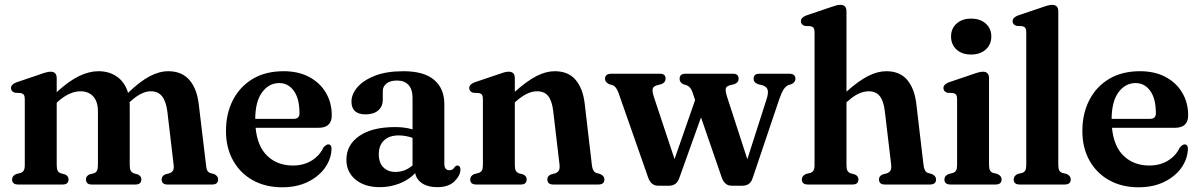

<svg xmlns="http://www.w3.org/2000/svg" viewBox="-20 -763 4960 794"><path d="M214.5 -439.5V-382Q266 -429 307.8 -448.8Q349.5 -468.5 387 -468.5Q432.5 -468.5 464.8 -445.2Q497 -422 509.5 -379Q559 -426.5 598.8 -447.5Q638.5 -468.5 676 -468.5Q731.5 -468.5 763 -432.5Q794.5 -396.5 802 -331.5L832 -81Q833.5 -65 837.2 -57.8Q841 -50.5 849.5 -47.5L866 -43Q882 -35 882 -21Q882 0 857.5 0H672Q648.5 0 648.5 -21.5Q648.5 -34.5 662.5 -41.5L680.5 -46.5Q690.5 -49.5 695.2 -57.5Q700 -65.5 698 -82L672 -302.5Q666.5 -344 650.2 -364.8Q634 -385.5 603 -385.5Q565.5 -385.5 520.5 -344.5L516 -341Q516.5 -334 516.5 -326.5V-81Q516.5 -64 520.8 -56.8Q525 -49.5 534 -46L550.5 -41.5Q564.5 -34.5 564.5 -21.5Q564.5 0 540.5 0H359Q335.5 0 335.5 -21.5Q335.5 -34.5 349.5 -41.5L368 -46.5Q377.5 -49.5 381.2 -57.5Q385 -65.5 385 -82.5V-301.5Q385 -343 365.5 -364.2Q346 -385.5 313 -385.5Q291 -385.5 267.8 -375.2Q244.5 -365 219.5 -343L214.5 -338V-81Q214.5 -64.5 218.5 -57Q222.5 -49.5 231 -46.5L249.5 -41.5Q263.5 -34.5 263.5 -21.5Q263.5 0 239.5 0H55Q30 0 30 -21Q30 -35.5 46.5 -43L65.5 -48Q74 -51 78.2 -58Q82.5 -65 82.5 -80.5V-352Q82.5 -365 78.8 -370.5Q75 -376 67 -378L41.5 -379.5Q25.5 -385 25.5 -399Q25.5 -414 48 -422.5L145.5 -455.5Q175 -466.5 189 -466.5Q214.5 -466.5 214.5 -439.5Z M1352 -286Q1352 -234.5 1297 -234.5H1037Q1044.5 -157 1086 -117.8Q1127.5 -78.5 1191.5 -78.5Q1236 -78.5 1269 -99Q1302 -119.5 1317 -152.5Q1329 -166 1337.5 -166Q1351.5 -165.5 1351 -146Q1349 -103.5 1323 -67.8Q1297 -32 1251.8 -10.2Q1206.5 11.5 1147 11.5Q1077.5 11.5 1025.2 -17.8Q973 -47 943.8 -99.5Q914.5 -152 914.5 -221.5Q914.5 -293 943.2 -349Q972 -405 1025.2 -436.8Q1078.5 -468.5 1153 -468.5Q1214 -468.5 1258.5 -444.8Q1303 -421 1327.5 -379.8Q1352 -338.5 1352 -286ZM1135 -419.5Q1092 -419.5 1064 -381.5Q1036 -343.5 1035.5 -271.5H1194.5Q1218.5 -271.5 1218.5 -294.5Q1218.5 -355.5 1195 -387.5Q1171.5 -419.5 1135 -419.5Z M1412.5 -102.5Q1412.5 -163.5 1465.5 -200.5Q1518.5 -237.5 1614.5 -237.5Q1654 -237.5 1686 -228V-359.5Q1686 -393.5 1669.2 -411.8Q1652.5 -430 1622 -430Q1593.5 -430 1578.2 -417.5Q1563 -405 1563 -387V-351.5Q1563 -322.5 1544 -306.2Q1525 -290 1492 -290Q1433.5 -290 1433.5 -343Q1433.5 -373.5 1458 -402.2Q1482.5 -431 1530.2 -449.8Q1578 -468.5 1648.5 -468.5Q1733.5 -468.5 1775.5 -432.5Q1817.5 -396.5 1817.5 -333.5V-86Q1817.5 -59 1839 -59Q1853 -59 1860.5 -72.5Q1865.5 -78.5 1871 -78.5Q1884 -78.5 1884 -61.5Q1884 -37.5 1859.5 -13.2Q1835 11 1788 11Q1750 11 1726 -4.8Q1702 -20.5 1697 -47Q1670.5 -19 1631.8 -4Q1593 11 1550.5 11Q1488.5 11 1450.5 -20.2Q1412.5 -51.5 1412.5 -102.5ZM1546.5 -125.5Q1546.5 -89.5 1565.5 -70.8Q1584.5 -52 1615 -52Q1655 -52 1686 -79V-193Q1673 -197.5 1658.8 -200.2Q1644.5 -203 1628.5 -203Q1590 -203 1568.2 -182.5Q1546.5 -162 1546.5 -125.5Z M2109 -439.5V-383.5Q2159.5 -428.5 2198.8 -448.5Q2238 -468.5 2274 -468.5Q2330 -468.5 2360.2 -433Q2390.5 -397.5 2398 -334.5L2427.5 -82Q2430.5 -53 2445.5 -48L2463 -43Q2479.5 -35 2479.5 -21Q2479.5 0 2454.5 0H2267.5Q2243.5 0 2243.5 -21.5Q2243.5 -34.5 2258 -41.5L2277 -46.5Q2286 -50 2290.8 -57.5Q2295.5 -65 2294 -81L2267.5 -306Q2262.5 -346 2247 -365.8Q2231.5 -385.5 2200.5 -385.5Q2160.5 -385.5 2113.5 -343.5L2109 -339.5V-81Q2109 -64.5 2113 -57.2Q2117 -50 2125.5 -46.5L2144 -41.5Q2158 -34.5 2158 -21.5Q2158 0 2134.5 0H1949.5Q1924.5 0 1924.5 -21Q1924.5 -35.5 1941 -43L1960 -48Q1968.5 -51 1972.8 -58Q1977 -65 1977 -81V-352.5Q1977 -365.5 1973.2 -370.8Q1969.5 -376 1961.5 -378L1936 -379.5Q1920.5 -385 1920.5 -399Q1920.5 -414 1942.5 -422.5L2040 -455.5Q2055.5 -461 2065.2 -463.8Q2075 -466.5 2084 -466.5Q2109 -466.5 2109 -439.5Z M2748 5H2701.5Q2672.5 5 2660.5 -28.5L2538 -378.5Q2528.5 -405 2514 -410.5L2497.5 -415.5Q2482 -424 2482 -436.5Q2482 -458 2507 -458H2710Q2732.5 -458 2732.5 -437.5Q2732.5 -422 2715 -415L2697.5 -410.5Q2680.5 -405.5 2678.8 -394.8Q2677 -384 2685 -359.5L2769.5 -105L2854.5 -349L2844 -381Q2836 -404 2820.5 -410L2805 -415Q2790.5 -422.5 2790.5 -437Q2790.5 -458 2814 -458H3012.5Q3034.5 -458 3034.5 -436.5Q3034.5 -422 3017 -415L2997 -410Q2982 -405.5 2981 -394.8Q2980 -384 2987 -362L3070.5 -104.5L3150 -352.5Q3158.5 -378.5 3154.5 -391.8Q3150.5 -405 3132.5 -410.5L3114.5 -415Q3096.5 -422 3096.5 -436.5Q3096.5 -458 3119.5 -458H3244.5Q3269.5 -458 3269.5 -436.5Q3269.5 -423 3253 -415L3240 -411Q3229.5 -406.5 3221 -393.8Q3212.5 -381 3203.5 -355.5L3092 -25Q3086 -8 3075 -1.5Q3064 5 3051 5H3005.5Q2977 5 2965 -28L2879 -277.5L2788.5 -25Q2782 -8 2771.2 -1.5Q2760.5 5 2748 5Z M3480.5 -716V-384Q3531 -429 3570.2 -448.8Q3609.5 -468.5 3645.5 -468.5Q3701 -468.5 3731.5 -432.8Q3762 -397 3769.5 -332.5L3799 -82Q3802 -53 3817 -48L3834.5 -43Q3851 -35 3851 -21Q3851 0 3826 0H3639Q3615 0 3615 -21.5Q3615 -34.5 3629.5 -41.5L3648.5 -46.5Q3657.5 -50 3662.2 -57.5Q3667 -65 3665.5 -81L3639 -304Q3634 -345.5 3618.2 -365.5Q3602.5 -385.5 3572 -385.5Q3552.5 -385.5 3531 -375.8Q3509.5 -366 3485.5 -344L3480.5 -340V-81Q3480.5 -64.5 3484.5 -57.2Q3488.5 -50 3497 -46.5L3515.5 -41.5Q3530 -34.5 3530 -21.5Q3530 0 3506 0H3321Q3296 0 3296 -21Q3296 -35.5 3313 -43.5L3331.5 -48Q3340 -51 3344.2 -58Q3348.5 -65 3348.5 -81V-629Q3348.5 -641.5 3344.8 -647Q3341 -652.5 3333 -654.5L3307.5 -656Q3292 -661.5 3292 -675Q3292 -690.5 3314 -699L3411.5 -732Q3427 -737.5 3436.8 -740.2Q3446.5 -743 3455.5 -743Q3480.5 -743 3480.5 -716Z M3996 -537.5Q3958 -537.5 3935.5 -558.2Q3913 -579 3913 -612Q3913 -645 3935.8 -665.5Q3958.5 -686 3996 -686Q4033.5 -686 4056.5 -665.5Q4079.5 -645 4079.5 -612Q4079.5 -579 4056.5 -558.2Q4033.5 -537.5 3996 -537.5ZM4070 -439.5V-81Q4070 -65.5 4074.2 -58.2Q4078.5 -51 4087 -48L4105 -43.5Q4122 -35.5 4122 -21Q4122 0 4097 0H3910.5Q3885.5 0 3885.5 -21Q3885.5 -35.5 3902 -43L3921 -48Q3929.5 -51 3933.8 -58Q3938 -65 3938 -81V-352.5Q3938 -365.5 3934.2 -370.8Q3930.5 -376 3922.5 -378L3897 -379.5Q3881.5 -385 3881.5 -399Q3881.5 -414 3903.5 -422.5L4001 -455.5Q4031 -466.5 4044.5 -466.5Q4070 -466.5 4070 -439.5Z M4356.5 -716V-81Q4356.5 -65 4360.5 -58Q4364.5 -51 4373 -48L4391.5 -43.5Q4408 -35.5 4408 -21Q4408 0 4383 0H4196.5Q4172 0 4172 -21Q4172 -35.5 4188.5 -43.5L4207 -48Q4216 -51 4220 -58Q4224 -65 4224 -81V-629Q4224 -641.5 4220.2 -647Q4216.5 -652.5 4208.5 -654.5L4183.5 -656Q4167.5 -661.5 4167.5 -675Q4167.5 -690.5 4189.5 -699L4287.5 -732Q4317.5 -743 4330.5 -743Q4356.5 -743 4356.5 -716Z M4893.5 -286Q4893.5 -234.5 4838.5 -234.5H4578.5Q4586 -157 4627.5 -117.8Q4669 -78.5 4733 -78.5Q4777.5 -78.5 4810.5 -99Q4843.5 -119.5 4858.5 -152.5Q4870.5 -166 4879 -166Q4893 -165.5 4892.5 -146Q4890.5 -103.5 4864.5 -67.8Q4838.5 -32 4793.2 -10.2Q4748 11.5 4688.5 11.5Q4619 11.5 4566.8 -17.8Q4514.5 -47 4485.2 -99.5Q4456 -152 4456 -221.5Q4456 -293 4484.8 -349Q4513.5 -405 4566.8 -436.8Q4620 -468.5 4694.5 -468.5Q4755.5 -468.5 4800 -444.8Q4844.5 -421 4869 -379.8Q4893.5 -338.5 4893.5 -286ZM4676.5 -419.5Q4633.5 -419.5 4605.5 -381.5Q4577.5 -343.5 4577 -271.5H4736Q4760 -271.5 4760 -294.5Q4760 -355.5 4736.5 -387.5Q4713 -419.5 4676.5 -419.5Z"/></svg>

Font: Fraunces 72pt Soft SemiBold
Style: Regular
Weight: 600
Version: Version 1.000;[b76b70a41]